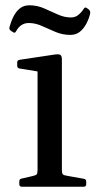

<svg xmlns="http://www.w3.org/2000/svg" viewBox="-20 -706 373 726"><path d="M22 -589Q13 -595 16 -604Q22 -626 31.5 -644.5Q41 -663 55.5 -674.5Q70 -686 91 -686Q120 -686 146.5 -674.5Q173 -663 198 -651.5Q223 -640 248 -640Q264 -640 275.5 -649Q287 -658 297 -673Q301 -681 309 -675L316 -670Q322 -665 321 -655Q316 -634 306 -615.5Q296 -597 281.5 -585.5Q267 -574 246 -574Q217 -574 190.5 -585Q164 -596 139 -607.5Q114 -619 89 -619Q73 -619 61 -611Q49 -603 41 -588Q36 -579 30 -584ZM122 0V-317H214V0ZM62 0Q53 0 53 -10V-20Q53 -30 63 -31L102 -40Q116 -43 119 -47Q122 -51 122 -65V-180H214V-64Q214 -51 217.5 -47Q221 -43 235 -41L297 -30Q306 -29 306 -19V-9Q306 0 296 0ZM122 -317V-463L140 -433L54 -447Q45 -448 45 -458V-470Q45 -479 55 -480L188 -500Q202 -502 208 -498.5Q214 -495 214 -482V-317Z"/></svg>

Font: Hahmlet
Style: Regular
Weight: 400
Designer: Minjoo Ham & Mark Frömberg
Foundry: hypertype
Version: Version 1.001; ttfautohint (v1.8.3)